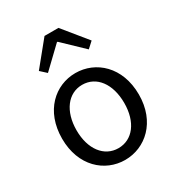

<svg xmlns="http://www.w3.org/2000/svg" viewBox="-179 -852 900 977"><g transform="rotate(-30 271.0 -364.0)"><path d="M230 -740 116 -600 151 -568 269 -681H273L391 -568L426 -600L312 -740ZM46 -242C46 -81 152 12 271 12C390 12 497 -81 497 -242C497 -405 390 -498 271 -498C152 -498 46 -405 46 -242ZM411 -242C411 -131 355 -57 271 -57C188 -57 131 -131 131 -242C131 -354 188 -429 271 -429C355 -429 411 -354 411 -242Z"/></g></svg>

Font: Cambridge Sans
Style: Regular
Weight: 400
Version: Version 2.020;PS 002.020;hotconv 1.0.88;makeotf.lib2.5.64775